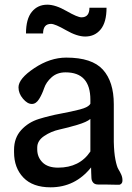

<svg xmlns="http://www.w3.org/2000/svg" viewBox="-20 -788 565 820"><path d="M198 -686Q164 -686 164 -645H91Q91 -707 116 -737.5Q141 -768 182 -768Q217 -768 264 -741Q311 -714 328 -714Q362 -714 362 -755H435Q435 -693 410 -662.5Q385 -632 344 -632Q309 -632 262 -659Q215 -686 198 -686ZM466 -182Q467 -136 473 -106Q479 -76 485.5 -65.5Q492 -55 497.5 -43Q503 -31 503 -18Q503 -8 498 -3.5Q493 1 490 1Q487 1 478 1L427 0H399Q385 0 378 -8Q371 -16 370.5 -27.5Q370 -39 369.5 -51.5Q369 -64 369 -73Q301 12 196 12Q120 12 80 -29.5Q40 -71 40 -138V-148Q40 -199 70.5 -232.5Q101 -266 146.5 -280Q192 -294 238 -302.5Q284 -311 321 -320.5Q358 -330 366 -345V-362Q366 -479 260 -479Q224 -479 200.5 -458Q177 -437 168.5 -411.5Q160 -386 147 -365Q134 -344 116 -344Q97 -344 78 -366.5Q59 -389 59 -415Q59 -452 126.5 -497Q194 -542 263 -542Q373 -542 419.5 -490.5Q466 -439 466 -343ZM366 -141V-280Q351 -267 311 -255Q271 -243 234.5 -235Q198 -227 168.5 -207Q139 -187 139 -158V-150Q139 -117 161.5 -94.5Q184 -72 228 -72Q320 -72 366 -141Z"/></svg>

Font: Coupeur_Texte
Style: Regular
Weight: 400
Designer: Léa Rolland
Version: Version 1.000;PS 001.000;hotconv 1.0.88;makeotf.lib2.5.64775